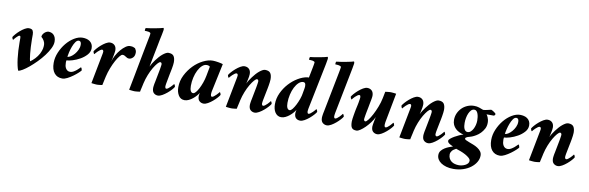

<svg xmlns="http://www.w3.org/2000/svg" viewBox="-58 -1241 6165 2010"><g transform="rotate(10 3025.0 -236.5)"><path d="M237 -113Q234 -117 230 -137.5Q226 -158 223 -190Q220 -222 217.5 -261.5Q215 -301 215 -343V-395Q215 -418 206 -435Q197 -452 165 -452Q145 -452 120.5 -437.5Q96 -423 73.5 -403.5Q51 -384 33.5 -363.5Q16 -343 9 -331Q9 -326 13.5 -315Q18 -304 23 -304Q24 -306 31 -315Q38 -324 47.5 -333.5Q57 -343 66 -350.5Q75 -358 81 -358Q89 -358 91 -350.5Q93 -343 93 -336V-292Q93 -246 95.5 -201Q98 -156 103 -116.5Q108 -77 115 -45.5Q122 -14 130 5Q146 5 176 -13Q206 -31 242 -61Q278 -91 315.5 -129Q353 -167 383.5 -207.5Q414 -248 433.5 -287.5Q453 -327 453 -359Q453 -385 446 -402.5Q439 -420 428 -431Q417 -442 402.5 -447Q388 -452 374 -452Q365 -452 353.5 -447Q342 -442 332 -433Q322 -424 315 -412Q308 -400 308 -386Q327 -371 338.5 -349.5Q350 -328 350 -309Q350 -301 349.5 -290.5Q349 -280 346.5 -268Q344 -256 339 -242Q334 -228 326 -212Q318 -197 307.5 -182.5Q297 -168 285.5 -155.5Q274 -143 261.5 -132.5Q249 -122 237 -113Z M736 -452Q693 -452 647.5 -424.5Q602 -397 565.5 -352.5Q529 -308 505.5 -252.5Q482 -197 482 -141Q482 -70 513 -32Q544 6 598 6Q622 6 652 -9.5Q682 -25 710 -45.5Q738 -66 759 -85.5Q780 -105 785 -113Q785 -118 781 -130.5Q777 -143 770 -143Q769 -142 759 -131.5Q749 -121 734.5 -109Q720 -97 702.5 -87Q685 -77 668 -77Q649 -77 637.5 -85.5Q626 -94 619 -106.5Q612 -119 609.5 -134.5Q607 -150 607 -164Q607 -166 607 -169.5Q607 -173 607.5 -177Q608 -181 608.5 -184.5Q609 -188 609 -189Q632 -189 672 -201Q712 -213 751 -235Q790 -257 818.5 -288.5Q847 -320 847 -359Q847 -385 837 -403Q827 -421 811 -432Q795 -443 775 -447.5Q755 -452 736 -452ZM612 -227Q614 -246 621.5 -277.5Q629 -309 640.5 -339.5Q652 -370 667.5 -392Q683 -414 701 -414Q709 -414 714.5 -410.5Q720 -407 723 -401.5Q726 -396 727 -389Q728 -382 728 -375Q728 -347 715.5 -320.5Q703 -294 685 -273Q667 -252 647 -239.5Q627 -227 612 -227Z M1028 -452Q1008 -452 983.5 -437.5Q959 -423 936.5 -403.5Q914 -384 896 -363.5Q878 -343 872 -331Q872 -326 876.5 -315Q881 -304 886 -304Q887 -306 895.5 -316Q904 -326 915 -336.5Q926 -347 938 -355.5Q950 -364 958 -364Q966 -364 969.5 -357.5Q973 -351 973 -344Q973 -340 971 -327Q969 -314 968 -311L908 0Q913 1 921 2Q929 3 938 4Q947 5 955.5 5.5Q964 6 968 6Q972 6 980 5.5Q988 5 996.5 4Q1005 3 1012.5 2Q1020 1 1024 0L1044 -92Q1055 -140 1073 -186Q1091 -232 1110.5 -268Q1130 -304 1148.5 -326Q1167 -348 1178 -348Q1190 -348 1198.5 -344Q1207 -340 1214.5 -334.5Q1222 -329 1230.5 -325Q1239 -321 1251 -321Q1271 -321 1290.5 -339.5Q1310 -358 1310 -394Q1310 -408 1305 -419.5Q1300 -431 1294 -439Q1281 -446 1270.5 -449Q1260 -452 1238 -452Q1218 -452 1193 -434.5Q1168 -417 1144 -389Q1120 -361 1100.5 -326Q1081 -291 1072 -256Q1072 -256 1074 -264.5Q1076 -273 1078.5 -283.5Q1081 -294 1083 -305Q1085 -316 1086 -320Q1087 -324 1088.5 -332Q1090 -340 1091.5 -349Q1093 -358 1094 -366.5Q1095 -375 1095 -380Q1095 -415 1076.5 -433.5Q1058 -452 1028 -452Z M1542 -606Q1543 -611 1545.5 -622.5Q1548 -634 1550 -646Q1552 -658 1554 -668Q1556 -678 1556 -681Q1556 -686 1555 -692Q1554 -698 1550 -700Q1542 -697 1520 -692Q1498 -687 1471 -682Q1444 -677 1416.5 -672.5Q1389 -668 1368 -666Q1365 -663 1363.5 -651Q1362 -639 1364 -636Q1370 -636 1380.5 -635.5Q1391 -635 1401 -633.5Q1411 -632 1418.5 -628Q1426 -624 1426 -617Q1426 -609 1423 -593Q1420 -577 1417 -563Q1417 -562 1409 -521.5Q1401 -481 1389.5 -421Q1378 -361 1364.5 -290.5Q1351 -220 1339.5 -158Q1328 -96 1319 -52Q1310 -8 1309 0Q1314 1 1322 2Q1330 3 1339 4Q1348 5 1356 5.5Q1364 6 1368 6Q1372 6 1380 5.5Q1388 5 1397 4Q1406 3 1413.5 2Q1421 1 1425 0Q1426 -7 1429 -20.5Q1432 -34 1435.5 -48.5Q1439 -63 1441.5 -75.5Q1444 -88 1445 -92Q1456 -140 1474 -185Q1492 -230 1512.5 -264.5Q1533 -299 1551.5 -320Q1570 -341 1581 -341Q1589 -341 1593 -334.5Q1597 -328 1597 -320Q1597 -316 1595.5 -305.5Q1594 -295 1592 -282.5Q1590 -270 1588 -259Q1586 -248 1585 -243L1562 -124Q1561 -121 1559.5 -113Q1558 -105 1556.5 -95.5Q1555 -86 1554 -77Q1553 -68 1553 -63Q1553 -25 1571.5 -8.5Q1590 8 1615 8Q1635 8 1660.5 -6.5Q1686 -21 1709.5 -40.5Q1733 -60 1751.5 -80.5Q1770 -101 1776 -113Q1776 -118 1771.5 -129Q1767 -140 1762 -140Q1761 -138 1752.5 -128Q1744 -118 1733 -107Q1722 -96 1710 -87Q1698 -78 1690 -78Q1682 -78 1679 -85.5Q1676 -93 1676 -100Q1676 -104 1677.5 -117Q1679 -130 1680 -133L1699 -234Q1701 -244 1704.5 -260.5Q1708 -277 1711.5 -296Q1715 -315 1717.5 -333Q1720 -351 1720 -364Q1720 -407 1704.5 -429.5Q1689 -452 1647 -452Q1635 -452 1619.5 -443.5Q1604 -435 1587.5 -421.5Q1571 -408 1554.5 -389.5Q1538 -371 1523.5 -351.5Q1509 -332 1497 -312.5Q1485 -293 1477 -276Q1478 -283 1483 -308Q1488 -333 1494.5 -367Q1501 -401 1509 -440Q1517 -479 1523.5 -513.5Q1530 -548 1535 -573.5Q1540 -599 1542 -606Z M2120 -452Q2072 -452 2017.5 -425Q1963 -398 1917.5 -351.5Q1872 -305 1841.5 -244.5Q1811 -184 1811 -116Q1811 -65 1833.5 -29Q1856 7 1898 7Q1921 7 1943.5 -4Q1966 -15 1985.5 -31Q2005 -47 2020.5 -65Q2036 -83 2044 -97Q2043 -94 2042 -89Q2041 -84 2040 -78.5Q2039 -73 2038.5 -67.5Q2038 -62 2038 -58Q2038 -25 2056.5 -8.5Q2075 8 2101 8Q2121 8 2146.5 -6.5Q2172 -21 2195 -40.5Q2218 -60 2236.5 -80.5Q2255 -101 2261 -113Q2261 -118 2256.5 -129Q2252 -140 2247 -140Q2246 -138 2237.5 -128Q2229 -118 2218 -107Q2207 -96 2195 -87Q2183 -78 2175 -78Q2167 -78 2164 -85.5Q2161 -93 2161 -100Q2161 -104 2162 -117Q2163 -130 2164 -133L2228 -434Q2221 -437 2208 -440Q2195 -443 2180 -445.5Q2165 -448 2149.5 -450Q2134 -452 2120 -452ZM2064 -396Q2075 -396 2084.5 -393Q2094 -390 2099 -384L2080 -283Q2073 -246 2060 -209.5Q2047 -173 2032 -144.5Q2017 -116 2002 -98.5Q1987 -81 1974 -81Q1957 -81 1947.5 -99Q1938 -117 1938 -153Q1938 -198 1948 -241.5Q1958 -285 1975.5 -319.5Q1993 -354 2016 -375Q2039 -396 2064 -396Z M2524 -380Q2524 -415 2505.5 -433.5Q2487 -452 2457 -452Q2437 -452 2412.5 -437.5Q2388 -423 2365.5 -403.5Q2343 -384 2325 -363.5Q2307 -343 2301 -331Q2301 -326 2305.5 -315Q2310 -304 2315 -304Q2316 -306 2324.5 -316Q2333 -326 2344 -336.5Q2355 -347 2367 -355.5Q2379 -364 2387 -364Q2395 -364 2398.5 -357.5Q2402 -351 2402 -344Q2402 -340 2400 -327Q2398 -314 2397 -311L2337 0Q2342 1 2350 2Q2358 3 2367 4Q2376 5 2384.5 5.5Q2393 6 2397 6Q2401 6 2409 5.5Q2417 5 2425.5 4Q2434 3 2441.5 2Q2449 1 2453 0Q2454 -7 2457 -19.5Q2460 -32 2463 -46Q2466 -60 2469 -72.5Q2472 -85 2473 -92Q2484 -140 2502 -185Q2520 -230 2540.5 -264.5Q2561 -299 2579.5 -320Q2598 -341 2609 -341Q2617 -341 2621 -334.5Q2625 -328 2625 -320Q2625 -316 2623.5 -305.5Q2622 -295 2620 -282.5Q2618 -270 2616 -259Q2614 -248 2613 -243L2590 -124Q2589 -121 2587.5 -113Q2586 -105 2584.5 -95.5Q2583 -86 2582 -77Q2581 -68 2581 -63Q2581 -25 2600 -8.5Q2619 8 2644 8Q2664 8 2689.5 -6.5Q2715 -21 2738 -40.5Q2761 -60 2779.5 -80.5Q2798 -101 2804 -113Q2804 -118 2799.5 -129Q2795 -140 2790 -140Q2789 -138 2781 -128Q2773 -118 2762 -107Q2751 -96 2739 -87Q2727 -78 2719 -78Q2711 -78 2707.5 -85.5Q2704 -93 2704 -100Q2704 -104 2705.5 -117Q2707 -130 2708 -133L2728 -234Q2730 -244 2733.5 -260.5Q2737 -277 2740 -296Q2743 -315 2745.5 -333Q2748 -351 2748 -364Q2748 -407 2732.5 -429.5Q2717 -452 2675 -452Q2663 -452 2647.5 -443.5Q2632 -435 2615.5 -421.5Q2599 -408 2582.5 -389.5Q2566 -371 2551.5 -351.5Q2537 -332 2524.5 -312.5Q2512 -293 2505 -276Q2507 -285 2510 -297.5Q2513 -310 2516 -324.5Q2519 -339 2521.5 -353.5Q2524 -368 2524 -380Z M3001 -81Q2984 -81 2974.5 -99Q2965 -117 2965 -153Q2965 -198 2975 -241.5Q2985 -285 3002.5 -319.5Q3020 -354 3043 -375Q3066 -396 3091 -396Q3104 -396 3110.5 -387Q3117 -378 3117 -355Q3117 -350 3115.5 -338Q3114 -326 3111.5 -314Q3109 -302 3107.5 -292.5Q3106 -283 3106 -283Q3102 -253 3089.5 -217.5Q3077 -182 3061.5 -152Q3046 -122 3030 -101.5Q3014 -81 3001 -81ZM2925 7Q2948 7 2970.5 -4Q2993 -15 3012.5 -31Q3032 -47 3047.5 -65Q3063 -83 3071 -97Q3070 -94 3069 -88.5Q3068 -83 3067 -77.5Q3066 -72 3065.5 -66.5Q3065 -61 3065 -58Q3065 -26 3082 -9Q3099 8 3128 8Q3148 8 3173.5 -6.5Q3199 -21 3222 -40.5Q3245 -60 3263.5 -80.5Q3282 -101 3288 -113Q3288 -118 3283.5 -129Q3279 -140 3274 -140Q3273 -138 3264.5 -128Q3256 -118 3245 -107Q3234 -96 3222 -87Q3210 -78 3202 -78Q3194 -78 3191 -85.5Q3188 -93 3188 -100Q3188 -104 3189.5 -117Q3191 -130 3192 -133L3288 -606Q3290 -615 3292 -626.5Q3294 -638 3296 -649.5Q3298 -661 3299.5 -669.5Q3301 -678 3301 -681Q3301 -686 3300 -692Q3299 -698 3295 -700Q3287 -697 3265.5 -692Q3244 -687 3217 -682Q3190 -677 3162.5 -672.5Q3135 -668 3114 -666Q3111 -663 3109.5 -651Q3108 -639 3110 -636Q3116 -636 3126.5 -635.5Q3137 -635 3146.5 -633.5Q3156 -632 3163.5 -628Q3171 -624 3171 -617Q3171 -609 3167.5 -593Q3164 -577 3162 -563Q3157 -539 3153 -517Q3149 -498 3145.5 -479.5Q3142 -461 3140 -452Q3135 -452 3131.5 -452.5Q3128 -453 3123 -452Q3076 -445 3025.5 -415Q2975 -385 2933.5 -339.5Q2892 -294 2865 -236.5Q2838 -179 2838 -116Q2838 -91 2843.5 -68.5Q2849 -46 2860.5 -29Q2872 -12 2888 -2.5Q2904 7 2925 7Z M3442 -563 3356 -124Q3355 -121 3353.5 -113Q3352 -105 3350.5 -95.5Q3349 -86 3348 -76.9Q3347 -67.9 3347 -62.9Q3347 -25 3366.5 -8.5Q3386 8 3411 8Q3431 8 3456.5 -6.5Q3482 -21 3505 -40.5Q3528 -60 3546.5 -80.5Q3565 -101 3571 -113Q3571 -118 3566 -129Q3561 -140 3556 -140Q3555 -138 3547 -128Q3539 -118 3528 -106.9Q3517 -95.9 3505 -86.9Q3493 -78 3485 -78Q3477 -78 3474 -85.5Q3471 -93 3471 -99.8Q3471 -103.7 3472.5 -115.8Q3474 -128 3475 -133L3568.2 -606.2Q3570.2 -614.9 3572.1 -626.4Q3574 -638 3576 -649.5Q3578 -661 3579.5 -669.5Q3581 -678 3581 -681Q3581 -686 3580 -692Q3579 -698 3575 -700Q3567 -697 3545 -692Q3523 -687 3496 -682Q3469 -677 3441.5 -672.5Q3414 -668 3393 -666Q3390 -663 3388.5 -651Q3387 -639 3389 -636.2Q3395 -636.2 3405.5 -635.7Q3416 -635.2 3426 -633.4Q3436 -631.5 3443.5 -627.8Q3451 -624 3451 -616.8Q3451 -608.7 3447.5 -592.8Q3444 -577 3442 -563Z M3883 -63Q3883 -25 3902 -8.5Q3921 8 3946 8Q3966 8 3991.5 -6.5Q4017 -21 4040 -40.5Q4063 -60 4081.5 -80.5Q4100 -101 4106 -113Q4106 -118 4101.5 -129Q4097 -140 4092 -140Q4091 -138 4083 -128Q4075 -118 4064 -107Q4053 -96 4041 -87Q4029 -78 4021 -78Q4013 -78 4010 -85.5Q4007 -93 4007 -100Q4007 -104 4008 -116.5Q4009 -129 4010 -133L4069 -444Q4065 -445 4056.5 -446Q4048 -447 4039 -448Q4030 -449 4021.5 -449.5Q4013 -450 4009 -450Q4005 -450 3997 -449.5Q3989 -449 3980.5 -448Q3972 -447 3964.5 -446Q3957 -445 3953 -444Q3952 -439 3950 -429Q3948 -419 3946 -408.5Q3944 -398 3942 -388.5Q3940 -379 3939 -374Q3930 -328 3911 -279.5Q3892 -231 3871.5 -192Q3851 -153 3831.5 -128Q3812 -103 3801 -103Q3793 -103 3789 -109.5Q3785 -116 3785 -124Q3785 -128 3786.5 -138.5Q3788 -149 3790 -161Q3792 -173 3794 -184.5Q3796 -196 3797 -200Q3803 -230 3808 -256Q3812 -277 3815.5 -296.5Q3819 -316 3820 -320Q3821 -324 3822.5 -332Q3824 -340 3825.5 -349Q3827 -358 3828 -366.5Q3829 -375 3829 -380Q3829 -415 3810.5 -433.5Q3792 -452 3762 -452Q3742 -452 3717.5 -437.5Q3693 -423 3670.5 -403.5Q3648 -384 3630 -363.5Q3612 -343 3606 -331Q3606 -326 3611 -315Q3616 -304 3621 -304Q3622 -306 3630 -316Q3638 -326 3649 -336.5Q3660 -347 3672 -355.5Q3684 -364 3692 -364Q3700 -364 3703 -357.5Q3706 -351 3706 -344Q3706 -340 3704.5 -327Q3703 -314 3702 -311Q3700 -296 3697.5 -283Q3695 -270 3692.5 -258Q3690 -246 3687 -233Q3684 -220 3681 -205Q3679 -195 3676 -178.5Q3673 -162 3670 -143.5Q3667 -125 3664.5 -107.5Q3662 -90 3662 -78Q3662 -55 3665 -39Q3668 -23 3675 -12.5Q3682 -2 3694.5 3Q3707 8 3726 8Q3742 8 3766 -8Q3790 -24 3815.5 -49Q3841 -74 3864.5 -105.5Q3888 -137 3902 -167Q3900 -161 3897 -146.5Q3894 -132 3891 -116Q3888 -100 3885.5 -85.5Q3883 -71 3883 -63Z M4368 -380Q4368 -415 4349.5 -433.5Q4331 -452 4301 -452Q4281 -452 4256.5 -437.5Q4232 -423 4209.5 -403.5Q4187 -384 4169 -363.5Q4151 -343 4145 -331Q4145 -326 4149.5 -315Q4154 -304 4159 -304Q4160 -306 4168.5 -316Q4177 -326 4188 -336.5Q4199 -347 4211 -355.5Q4223 -364 4231 -364Q4239 -364 4242.5 -357.5Q4246 -351 4246 -344Q4246 -340 4244 -327Q4242 -314 4241 -311L4181 0Q4186 1 4194 2Q4202 3 4211 4Q4220 5 4228.5 5.5Q4237 6 4241 6Q4245 6 4253 5.5Q4261 5 4269.5 4Q4278 3 4285.5 2Q4293 1 4297 0Q4298 -7 4301 -19.5Q4304 -32 4307 -46Q4310 -60 4313 -72.5Q4316 -85 4317 -92Q4328 -140 4346 -185Q4364 -230 4384.5 -264.5Q4405 -299 4423.5 -320Q4442 -341 4453 -341Q4461 -341 4465 -334.5Q4469 -328 4469 -320Q4469 -316 4467.5 -305.5Q4466 -295 4464 -282.5Q4462 -270 4460 -259Q4458 -248 4457 -243L4434 -124Q4433 -121 4431.5 -113Q4430 -105 4428.5 -95.5Q4427 -86 4426 -77Q4425 -68 4425 -63Q4425 -25 4444 -8.5Q4463 8 4488 8Q4508 8 4533.5 -6.5Q4559 -21 4582 -40.5Q4605 -60 4623.5 -80.5Q4642 -101 4648 -113Q4648 -118 4643.5 -129Q4639 -140 4634 -140Q4633 -138 4625 -128Q4617 -118 4606 -107Q4595 -96 4583 -87Q4571 -78 4563 -78Q4555 -78 4551.5 -85.5Q4548 -93 4548 -100Q4548 -104 4549.5 -117Q4551 -130 4552 -133L4572 -234Q4574 -244 4577.5 -260.5Q4581 -277 4584 -296Q4587 -315 4589.5 -333Q4592 -351 4592 -364Q4592 -407 4576.5 -429.5Q4561 -452 4519 -452Q4507 -452 4491.5 -443.5Q4476 -435 4459.5 -421.5Q4443 -408 4426.5 -389.5Q4410 -371 4395.5 -351.5Q4381 -332 4368.5 -312.5Q4356 -293 4349 -276Q4351 -285 4354 -297.5Q4357 -310 4360 -324.5Q4363 -339 4365.5 -353.5Q4368 -368 4368 -380Z M4845 179Q4823 179 4802 173.5Q4781 168 4765.5 156.5Q4750 145 4740.5 127Q4731 109 4731 85Q4731 73 4735 63.5Q4739 54 4746 45Q4753 36 4764 28.5Q4775 21 4788 14Q4810 21 4838 31.5Q4866 42 4890.5 55.5Q4915 69 4931.5 84Q4948 99 4948 114Q4948 131 4937.5 143Q4927 155 4911 163Q4895 171 4877.5 175Q4860 179 4845 179ZM4905 -422Q4919 -422 4928.5 -412Q4938 -402 4943.5 -386Q4949 -370 4951.5 -351.5Q4954 -333 4954 -315Q4954 -291 4948 -267Q4942 -243 4931.5 -223.5Q4921 -204 4906.5 -191.5Q4892 -179 4874 -179Q4861 -179 4852 -186.5Q4843 -194 4837.5 -207Q4832 -220 4830 -236Q4828 -252 4828 -268Q4828 -294 4833 -321.5Q4838 -349 4848 -371.5Q4858 -394 4872 -408Q4886 -422 4905 -422ZM4896 -461Q4859 -461 4825.5 -447Q4792 -433 4767 -408Q4742 -383 4727.5 -350.5Q4713 -318 4713 -280Q4713 -250 4723.5 -227.5Q4734 -205 4751.5 -188.5Q4769 -172 4791.5 -161.5Q4814 -151 4837 -145Q4819 -141 4794 -130Q4769 -119 4746 -105.5Q4723 -92 4707 -78.5Q4691 -65 4691 -56Q4691 -42 4695.5 -38Q4700 -34 4706 -28Q4709 -25 4716 -21Q4723 -17 4731 -13Q4740 -9 4751 -4Q4733 2 4709.5 11Q4686 20 4665 33.5Q4644 47 4629.5 65.5Q4615 84 4615 111Q4615 135 4627.5 156Q4640 177 4663 192.5Q4686 208 4719 217.5Q4752 227 4794 227Q4849 227 4896.5 211.5Q4944 196 4978.5 169.5Q5013 143 5032.5 109.5Q5052 76 5052 40Q5052 15 5038 -3.5Q5024 -22 5002.5 -36Q4981 -50 4956.5 -59.5Q4932 -69 4910.5 -77Q4889 -85 4875 -92Q4861 -99 4861 -106Q4861 -114 4867.5 -119Q4874 -124 4884 -127.5Q4894 -131 4906 -134Q4918 -137 4928 -141Q4946 -148 4970 -162Q4994 -176 5015 -197.5Q5036 -219 5051 -247Q5066 -275 5066 -311Q5066 -330 5062 -345Q5058 -360 5053.5 -370.5Q5049 -381 5044.5 -387.5Q5040 -394 5038 -396H5052Q5056 -396 5065 -396Q5074 -396 5084.5 -396Q5095 -396 5103.5 -396Q5112 -396 5114 -396Q5120 -396 5125 -402.5Q5130 -409 5130 -414Q5130 -419 5123.5 -424.5Q5117 -430 5108.5 -436Q5100 -442 5091.5 -446.5Q5083 -451 5078 -452Q5074 -451 5063 -448.5Q5052 -446 5039.5 -443Q5027 -440 5015 -438Q5003 -436 4997 -436Q4995 -436 4994 -436.5Q4993 -437 4992 -437Q4973 -445 4949 -453Q4925 -461 4896 -461Z M5387 -452Q5344 -452 5298.5 -424.5Q5253 -397 5216.5 -352.5Q5180 -308 5156.5 -252.5Q5133 -197 5133 -141Q5133 -70 5164 -32Q5195 6 5249 6Q5273 6 5303 -9.5Q5333 -25 5361 -45.5Q5389 -66 5410 -85.5Q5431 -105 5436 -113Q5436 -118 5432 -130.5Q5428 -143 5421 -143Q5420 -142 5410 -131.5Q5400 -121 5385.5 -109Q5371 -97 5353.5 -87Q5336 -77 5319 -77Q5300 -77 5288.5 -85.5Q5277 -94 5270 -106.5Q5263 -119 5260.5 -134.5Q5258 -150 5258 -164Q5258 -166 5258 -169.5Q5258 -173 5258.5 -177Q5259 -181 5259.5 -184.5Q5260 -188 5260 -189Q5283 -189 5323 -201Q5363 -213 5402 -235Q5441 -257 5469.5 -288.5Q5498 -320 5498 -359Q5498 -385 5488 -403Q5478 -421 5462 -432Q5446 -443 5426 -447.5Q5406 -452 5387 -452ZM5263 -227Q5265 -246 5272.5 -277.5Q5280 -309 5291.5 -339.5Q5303 -370 5318.5 -392Q5334 -414 5352 -414Q5360 -414 5365.5 -410.5Q5371 -407 5374 -401.5Q5377 -396 5378 -389Q5379 -382 5379 -375Q5379 -347 5366.5 -320.5Q5354 -294 5336 -273Q5318 -252 5298 -239.5Q5278 -227 5263 -227Z M5746 -380Q5746 -415 5727.5 -433.5Q5709 -452 5679 -452Q5659 -452 5634.5 -437.5Q5610 -423 5587.5 -403.5Q5565 -384 5547 -363.5Q5529 -343 5523 -331Q5523 -326 5527.5 -315Q5532 -304 5537 -304Q5538 -306 5546.5 -316Q5555 -326 5566 -336.5Q5577 -347 5589 -355.5Q5601 -364 5609 -364Q5617 -364 5620.5 -357.5Q5624 -351 5624 -344Q5624 -340 5622 -327Q5620 -314 5619 -311L5559 0Q5564 1 5572 2Q5580 3 5589 4Q5598 5 5606.5 5.5Q5615 6 5619 6Q5623 6 5631 5.5Q5639 5 5647.5 4Q5656 3 5663.5 2Q5671 1 5675 0Q5676 -7 5679 -19.5Q5682 -32 5685 -46Q5688 -60 5691 -72.5Q5694 -85 5695 -92Q5706 -140 5724 -185Q5742 -230 5762.5 -264.5Q5783 -299 5801.5 -320Q5820 -341 5831 -341Q5839 -341 5843 -334.5Q5847 -328 5847 -320Q5847 -316 5845.5 -305.5Q5844 -295 5842 -282.5Q5840 -270 5838 -259Q5836 -248 5835 -243L5812 -124Q5811 -121 5809.5 -113Q5808 -105 5806.5 -95.5Q5805 -86 5804 -77Q5803 -68 5803 -63Q5803 -25 5822 -8.5Q5841 8 5866 8Q5886 8 5911.5 -6.5Q5937 -21 5960 -40.5Q5983 -60 6001.5 -80.5Q6020 -101 6026 -113Q6026 -118 6021.5 -129Q6017 -140 6012 -140Q6011 -138 6003 -128Q5995 -118 5984 -107Q5973 -96 5961 -87Q5949 -78 5941 -78Q5933 -78 5929.5 -85.5Q5926 -93 5926 -100Q5926 -104 5927.5 -117Q5929 -130 5930 -133L5950 -234Q5952 -244 5955.5 -260.5Q5959 -277 5962 -296Q5965 -315 5967.5 -333Q5970 -351 5970 -364Q5970 -407 5954.5 -429.5Q5939 -452 5897 -452Q5885 -452 5869.5 -443.5Q5854 -435 5837.5 -421.5Q5821 -408 5804.5 -389.5Q5788 -371 5773.5 -351.5Q5759 -332 5746.5 -312.5Q5734 -293 5727 -276Q5729 -285 5732 -297.5Q5735 -310 5738 -324.5Q5741 -339 5743.5 -353.5Q5746 -368 5746 -380Z"/></g></svg>

Font: Vermiglione
Style: Italic
Weight: 400
Italic angle: -11°
Version: Version 1.105